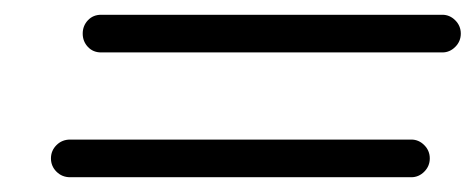

<svg xmlns="http://www.w3.org/2000/svg" viewBox="-20 -359 644 260"><path d="M117 -288Q106 -288 99 -295.5Q92 -303 92 -313.5Q92 -324 99 -331.5Q106 -339 117 -339H579Q589 -339 596.5 -331.5Q604 -324 604 -313.5Q604 -303 596.5 -295.5Q589 -288 579 -288ZM75 -119Q64 -119 56.5 -126.5Q49 -134 49 -144.5Q49 -155 56.5 -162.5Q64 -170 75 -170H537Q547 -170 554.5 -162.5Q562 -155 562 -144.5Q562 -134 554.5 -126.5Q547 -119 537 -119Z"/></svg>

Font: TT2020Base
Style: Italic
Weight: 400
Italic angle: -15°
Version: Version 0.2.000